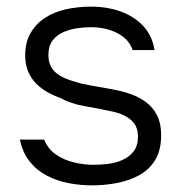

<svg xmlns="http://www.w3.org/2000/svg" viewBox="-20 -553 547 579"><path d="M258 6Q223 6 188 -0.5Q153 -7 122 -23Q91 -39 69.5 -66Q48 -93 40 -132H113Q125 -103 149.5 -86.5Q174 -70 204 -63Q234 -56 261 -56Q280 -56 303.5 -58.5Q327 -61 348 -70Q369 -79 382.5 -96Q396 -113 396 -141Q396 -166 384.5 -181Q373 -196 354 -205Q335 -214 312 -218Q276 -226 235 -233Q194 -240 161 -258Q141 -265 122.5 -275.5Q104 -286 89 -301Q74 -316 65 -337Q56 -358 56 -386Q56 -425 72 -453Q88 -481 115.5 -499Q143 -517 179 -525Q215 -533 255 -533Q303 -533 343.5 -518.5Q384 -504 411.5 -475Q439 -446 446 -402H380Q369 -435 334 -453Q299 -471 253 -471Q236 -471 214 -468Q192 -465 172 -456.5Q152 -448 139 -431.5Q126 -415 126 -387Q126 -361 139 -344Q152 -327 175 -317.5Q198 -308 225 -301Q258 -294 297.5 -287.5Q337 -281 363 -273Q396 -263 419 -246Q442 -229 454 -204.5Q466 -180 466 -146Q466 -100 448 -70.5Q430 -41 399.5 -24.5Q369 -8 332 -1Q295 6 258 6Z"/></svg>

Font: Onest Light
Style: Regular
Weight: 300
Designer: Dmitri Voloshin, Andrey Kudryavtsev
Foundry: Dmitri Voloshin, Andrey Kudryavtsev
Version: Version 1.000;gftools[0.9.33]